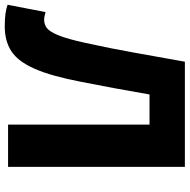

<svg xmlns="http://www.w3.org/2000/svg" viewBox="-28 -770 799 809"><g transform="rotate(90 371.5 -365.5)"><path d="M78 14Q19 14 -13 2L18 -158Q26 -156 33.5 -154Q41 -152 51 -152Q69 -152 84.5 -163Q100 -174 115.5 -211.5Q131 -249 148 -327Q171 -431 189.5 -535.5Q208 -640 227 -745H670V0H492V-596H365Q352 -520 339 -450Q326 -380 312 -309Q288 -183 257 -112.5Q226 -42 183 -14Q140 14 78 14Z"/></g></svg>

Font: Source Han Sans TC Heavy
Style: Regular
Weight: 900
Designer: Ryoko NISHIZUKA Ë•øÂ°öÊ∂ºÂ≠ê (kana, bopomofo & ideographs); Paul D. Hunt (Latin, Greek & Cyrillic); Sandoll Communicatio
Foundry: Adobe
Version: Version 2.004;hotconv 1.0.118;makeotfexe 2.5.65603